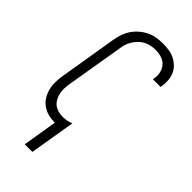

<svg xmlns="http://www.w3.org/2000/svg" viewBox="-294 -808 1088 1088"><g transform="rotate(45 250.0 -264.0)"><path d="M158 215 192 8Q164 8 138.5 1.5Q113 -5 92 -20Q71 -35 57.5 -57Q44 -79 37.5 -104.5Q31 -130 31.5 -157.5Q32 -185 37 -213L94 -558Q98 -582 106 -606.5Q114 -631 128.5 -653Q143 -675 163.5 -693Q184 -711 207.5 -722.5Q231 -734 256.5 -738.5Q282 -743 307 -743Q332 -743 356 -739.5Q380 -736 400.5 -726Q421 -716 438 -700Q455 -684 464.5 -662.5Q474 -641 476 -617Q478 -593 474 -568L472 -559H411L412 -566Q417 -591 411.5 -615Q406 -639 390.5 -656.5Q375 -674 351.5 -681Q328 -688 303 -688Q285 -688 266.5 -684Q248 -680 231 -671Q214 -662 200.5 -648Q187 -634 177 -618Q167 -602 161.5 -584Q156 -566 154 -549L96 -204Q93 -184 92.5 -165Q92 -146 96 -128Q100 -110 109 -94Q118 -78 132 -67Q146 -56 164 -51.5Q182 -47 201 -47Q217 -47 233 -50Q249 -53 265 -60L219 215Z"/></g></svg>

Font: Iosevka Light Oblique
Style: Regular
Weight: 300
Italic angle: -9°
Monospace: yes
Designer: Belleve Invis
Foundry: Belleve Invis
Version: Version 32.5.0; ttfautohint (v1.8.4)